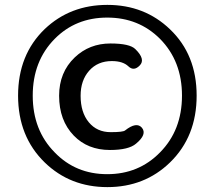

<svg xmlns="http://www.w3.org/2000/svg" viewBox="-20 -755 879 786"><path d="M163 -90Q54 -196 54 -363.5Q54 -531 163 -636Q267 -735 419.5 -735Q572 -735 676 -635Q785 -531 785 -363.5Q785 -196 676 -90Q572 11 419.5 11Q267 11 163 -90ZM635 -131Q725 -222 725 -363.5Q725 -505 635 -596Q548 -683 419 -683Q290 -683 204 -596Q114 -505 114 -363.5Q114 -222 204 -131Q290 -42 419 -42Q548 -42 635 -131ZM430 -141Q339 -141 282 -200Q222 -262 222 -363Q222 -459 286 -520Q346 -577 432 -577Q511 -577 534 -554Q577 -512 552 -487Q528 -462 505.5 -483.5Q483 -505 438 -505Q380 -505 345 -465.5Q310 -426 310 -363Q310 -295 343.5 -254.5Q377 -214 433 -214Q484 -214 492 -221Q539 -258 561 -232Q583 -205 537 -167Q507 -141 430 -141Z"/></svg>

Font: Resource Han Rounded TW Medium
Style: Regular
Weight: 500
Designer: Cyano Hao (round all glyphs); Ryoko NISHIZUKA 西塚涼子 (kana, bopomofo & ideographs); Paul D. Hunt (Latin, Greek & Cyrillic)
Foundry: Cyano Hao
Version: 0.990